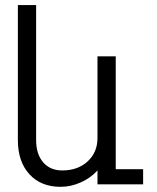

<svg xmlns="http://www.w3.org/2000/svg" viewBox="-20 -720 612 750"><path d="M432.1 -500V-59.1H539.1V0H360.8V-54.2Q334.5 -24.9 295.7 -7.6Q256.8 9.8 216.8 9.8Q139.6 9.8 94.7 -39.6Q49.8 -88.9 49.8 -172.9V-700.2H121.1V-172.9Q121.1 -118.2 148.4 -86.2Q175.8 -54.2 223.1 -54.2Q284.2 -54.2 322.5 -89.6Q360.8 -125 360.8 -181.2V-500Z"/></svg>

Font: LT Superior
Style: Regular
Weight: 400
Designer: Daniel Lyons
Foundry: LyonsType
Version: Version 1.000